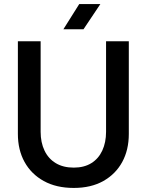

<svg xmlns="http://www.w3.org/2000/svg" viewBox="-20 -908 722 945"><path d="M343 17Q257 17 195.5 -17Q134 -51 101 -110.5Q68 -170 68 -249V-705H180V-259Q180 -207 199 -167Q218 -127 254.5 -105Q291 -83 343 -83Q394 -83 429.5 -105Q465 -127 483.5 -167Q502 -207 502 -259V-705H614V-249Q614 -170 581.5 -110.5Q549 -51 488.5 -17Q428 17 343 17ZM370 -888H474L391 -764H292Z"/></svg>

Font: TikTok Sans 24pt Medium
Style: Regular
Weight: 500
Version: Version 4.000